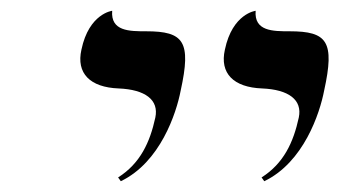

<svg xmlns="http://www.w3.org/2000/svg" viewBox="-20 -579 629 356"><path d="M470 -243C543 -278 573 -369 581 -411C601 -502 587 -521 517 -521C486 -521 451 -521 454 -559C454 -559 411 -554 397 -487C387 -443 413 -417 466 -415C515 -413 541 -394 534 -361C524 -315 506 -276 465 -250ZM204 -243C277 -278 307 -369 315 -411C335 -502 321 -521 251 -521C220 -521 185 -521 188 -559C188 -559 145 -554 131 -487C121 -443 147 -417 200 -415C249 -413 275 -394 268 -361C258 -315 240 -276 199 -250Z"/></svg>

Font: Libertinus Sans
Style: Italic
Weight: 400
Italic angle: -12°
Designer: Philipp H. Poll, Khaled Hosny
Foundry: Caleb Maclennan
Version: Version 7.050;RELEASE